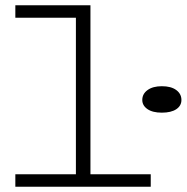

<svg xmlns="http://www.w3.org/2000/svg" viewBox="-20 -706 706 726"><path d="M550 -47V0H38V-47H267V-639H38V-686H322V-47ZM518 -328Q518 -351 538 -365.5Q558 -380 592 -380Q627 -380 646.5 -365.5Q666 -351 666 -328Q666 -306 646.5 -293Q627 -280 592 -280Q557 -280 537.5 -293.5Q518 -307 518 -328Z"/></svg>

Font: BioRhyme Expanded Light
Style: Regular
Weight: 300
Width: 7
Designer: Aoife Mooney
Foundry: Aoife Mooney Type
Version: Version 1.001